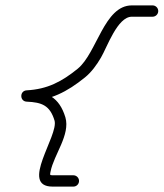

<svg xmlns="http://www.w3.org/2000/svg" viewBox="-20 -582 607 712"><path d="M545.8 -562C520.2 -562 494.5 -562 468.8 -562C366 -562 339.7 -385.7 268.3 -327.3C268.3 -327.3 268.3 -327.3 268.3 -327.3C268.4 -327.3 268.4 -327.3 268.4 -327.3C208.8 -279.1 156 -251.2 78.8 -247C65.5 -246.2 58.9 -236 59 -225.9C59 -215.7 65.7 -205.6 79 -205C135.2 -202.6 165.2 -191.3 182.2 -134.9C182.2 -134.9 182.2 -135 182.2 -135C182.2 -135.1 182.2 -135.1 182.2 -135.1C198.4 -79.2 51.3 110 175.1 110C200.8 110 226.4 110 252.1 110C263.7 110 273.1 100.6 273.1 89C273.1 77.4 263.7 68 252.1 68C226.4 68 200.8 68 175.1 68C163.5 68 165.2 66.1 167.6 53.7C179.6 -8 241.3 -82.1 222.5 -146.9C222.5 -146.9 222.5 -146.9 222.5 -147C222.4 -147 222.4 -147.1 222.4 -147.1C200.1 -220.9 154.6 -243.7 80.9 -247C67.6 -247.6 61 -236.7 61.1 -225.9C61.1 -215.1 67.8 -204.3 81.1 -205C167.2 -209.8 228.4 -240.9 294.8 -294.7C294.8 -294.7 294.8 -294.7 294.8 -294.7C294.9 -294.7 294.9 -294.7 294.9 -294.7C319.6 -314.9 338.5 -341.2 354.5 -368.6C377.5 -407.8 415.6 -520 468.8 -520C494.5 -520 520.2 -520 545.8 -520C557.4 -520 566.8 -529.4 566.8 -541C566.8 -552.6 557.4 -562 545.8 -562Z"/></svg>

Font: FRB American Cursive Guidelines Arrows Medium
Style: Italic
Weight: 500
Italic angle: -25°
Version: Version 2.0;Modular Font Editor K font №1